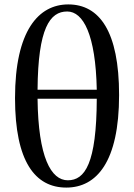

<svg xmlns="http://www.w3.org/2000/svg" viewBox="-20 -833 607 869"><path d="M280 16C417 16 519 -100 519 -403C519 -691 430 -813 289 -813C155 -813 48 -695 48 -389C48 -102 139 16 280 16ZM287 -17C211 -17 153 -121 150 -386H418C417 -92 364 -17 287 -17ZM150 -427C152 -706 206 -781 284 -781C357 -781 413 -676 418 -427Z"/></svg>

Font: GenKiMin2 TW SB
Style: Regular
Weight: 600
Version: Version 2.100;PS 2.1;hotconv 16.6.51;makeotf.lib2.5.65220 DE